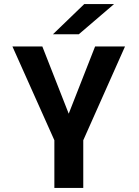

<svg xmlns="http://www.w3.org/2000/svg" viewBox="-20 -930 690 950"><path d="M249 0V-236L41.5 -700H189.5L320 -367.5L450.5 -700H598.5L392 -236V0ZM370 -760.5H242L397 -910H544.5Z"/></svg>

Font: Trispace SemiBold
Style: Regular
Weight: 600
Designer: Tyler Finck
Foundry: Etcetera Type Company
Version: Version 1.210; ttfautohint (v1.8.3)